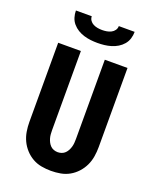

<svg xmlns="http://www.w3.org/2000/svg" viewBox="-172 -1054 944 1161"><g transform="rotate(20 300.0 -473.5)"><path d="M300 8Q269 8 238.5 2.5Q208 -3 181.5 -18Q155 -33 134 -56Q113 -79 100 -106.5Q87 -134 82 -164.5Q77 -195 77 -226V-735H223V-226Q223 -213 224 -200Q225 -187 228.5 -174.5Q232 -162 238 -150.5Q244 -139 253 -130Q262 -121 274.5 -116.5Q287 -112 300 -112Q313 -112 325.5 -116.5Q338 -121 347 -130Q356 -139 362 -150.5Q368 -162 371.5 -174.5Q375 -187 376 -200Q377 -213 377 -226V-735H523V-226Q523 -195 518 -164.5Q513 -134 500 -106.5Q487 -79 466 -56Q445 -33 418.5 -18Q392 -3 361.5 2.5Q331 8 300 8ZM300 -815Q278 -815 256 -817.5Q234 -820 212.5 -826.5Q191 -833 172 -844.5Q153 -856 138.5 -873Q124 -890 117.5 -911.5Q111 -933 111 -955H213Q213 -940 221.5 -928Q230 -916 243 -909.5Q256 -903 270.5 -900.5Q285 -898 300 -898Q315 -898 329.5 -900.5Q344 -903 357 -909.5Q370 -916 378.5 -928Q387 -940 387 -955H489Q489 -933 482.5 -911.5Q476 -890 461.5 -873Q447 -856 428 -844.5Q409 -833 387.5 -826.5Q366 -820 344 -817.5Q322 -815 300 -815Z"/></g></svg>

Font: Iosevka SS04 Heavy Extended
Style: Regular
Weight: 900
Width: 7
Monospace: yes
Designer: Belleve Invis
Foundry: Belleve Invis
Version: Version 19.0.0; ttfautohint (v1.8.4)